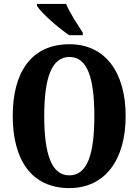

<svg xmlns="http://www.w3.org/2000/svg" viewBox="-20 -951 707 981"><path d="M334 -771H403V-784C379 -822 335 -886 318 -931H169V-921C190 -886 279 -807 334 -771ZM334 10C519 10 622 -137 622 -358C622 -580 519 -725 335 -725C139 -725 45 -580 45 -359C45 -137 139 10 334 10ZM334 -55C242 -55 206 -167 206 -358C206 -549 242 -660 335 -660C428 -660 462 -549 462 -358C462 -167 428 -55 334 -55Z"/></svg>

Font: Noto Serif Lao ExtraCondensed ExtraBold
Style: Regular
Weight: 800
Width: 2
Designer: Monotype Design Team
Foundry: Monotype Imaging Inc.
Version: Version 2.003